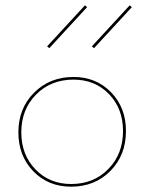

<svg xmlns="http://www.w3.org/2000/svg" viewBox="-20 -698 542 721"><path d="M165 -517 157 -524 299 -678 307 -671ZM333 -517 325 -524 467 -678 475 -671ZM247 3Q161 3 105 -55Q49 -113 49 -201Q49 -291 108 -350Q167 -409 256 -409Q341 -409 397 -351.5Q453 -294 453 -206Q453 -115 394.5 -56Q336 3 247 3ZM247 -7Q332 -7 387 -63.5Q442 -120 442 -206Q442 -290 389.5 -344.5Q337 -399 256 -399Q171 -399 115.5 -343Q60 -287 60 -201Q60 -117 113 -62Q166 -7 247 -7Z"/></svg>

Font: EauTest Hairline
Style: Regular
Weight: 250
Designer: Christian Thalmann (Catharsis Fonts)
Version: Version 0.001;PS 000.001;hotconv 1.0.88;makeotf.lib2.5.64775